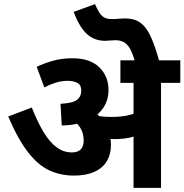

<svg xmlns="http://www.w3.org/2000/svg" viewBox="-20 -916 899 936"><path d="M765 -512V0H631V-512H567V-622H859V-512ZM333 -632Q419 -632 464 -588Q509 -544 509 -477Q509 -428 483 -389.5Q457 -351 406 -328.5Q355 -306 281 -304L275 -410Q334 -413 355 -429Q376 -445 376 -474Q376 -503 356 -512.5Q336 -522 311 -522Q280 -522 251.5 -513Q223 -504 196 -490L159 -590Q188 -605 233.5 -618.5Q279 -632 333 -632ZM521 -211Q521 -164 500.5 -130Q480 -96 439.5 -78Q399 -60 340 -60Q277 -60 222.5 -84.5Q168 -109 118.5 -171.5Q69 -234 20 -348L135 -392Q163 -321 192.5 -272Q222 -223 256 -198Q290 -173 330 -173Q359 -173 373.5 -187.5Q388 -202 388 -230Q388 -271 366 -301Q344 -331 297 -359L376 -383L438 -374Q453 -362 467 -346Q481 -330 491 -313L502 -292Q511 -273 516 -252.5Q521 -232 521 -211ZM525 -346Q567 -346 601 -353Q635 -360 669 -379V-269Q639 -250 607.5 -244Q576 -238 542 -238Q521 -238 500.5 -239.5Q480 -241 462.5 -244Q445 -247 431 -249L419 -342L434 -355Q453 -351 474 -348.5Q495 -346 525 -346ZM638 -615Q626 -659 612 -681.5Q598 -704 581 -712Q564 -720 543 -720Q530 -720 516.5 -718.5Q503 -717 492 -717Q461 -717 434 -729.5Q407 -742 383.5 -772.5Q360 -803 339 -858L443 -896Q454 -871 464 -855Q474 -839 488 -831Q502 -823 525 -823Q545 -823 559.5 -824.5Q574 -826 591 -826Q619 -826 642 -817.5Q665 -809 684.5 -786.5Q704 -764 721.5 -722.5Q739 -681 757 -615Z"/></svg>

Font: Noto Sans Devanagari
Style: Bold
Weight: 700
Version: Version 2.003